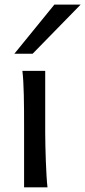

<svg xmlns="http://www.w3.org/2000/svg" viewBox="-20 -801 365 821"><path d="M173.3 -231.9Q173.3 -208.5 174.1 -176.5Q174.8 -144.5 176 -111.8Q177.2 -79.1 179 -49.3Q180.7 -19.5 183.1 0H83V-258.8Q83 -294.4 82.8 -329.1Q82.5 -363.8 81.8 -394.8Q81.1 -425.8 79.6 -452.4Q78.1 -479 75.7 -498H173.3ZM324.7 -781.2 119.6 -571.3H41.5L212.4 -781.2Z"/></svg>

Font: Andika Basic
Style: Regular
Weight: 400
Designer: Annie Olsen & Victor Gaultney
Foundry: SIL International
Version: Version 1.000